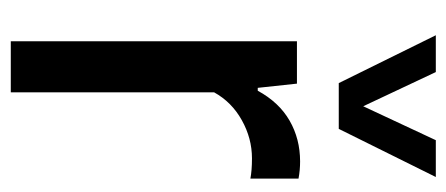

<svg xmlns="http://www.w3.org/2000/svg" viewBox="-262 -586 848 365"><g transform="rotate(90 162.5 -404.0)"><path d="M59 -544H139.5L147.5 -469.5H153Q175 -510 209.8 -530Q244.5 -550 287.5 -550Q304 -550 320 -547V-455.5Q304.5 -458.5 281.5 -458.5Q243.5 -458.5 209 -439.2Q174.5 -420 156 -386.5V0H59ZM247 -808H317L225.5 -623.5H138.5L47.5 -808H117.5L182.5 -670Z"/></g></svg>

Font: Encode Sans Condensed Medium
Style: Regular
Weight: 500
Width: 3
Designer: Multiple Designers
Foundry: Impallari Type
Version: Version 2.000